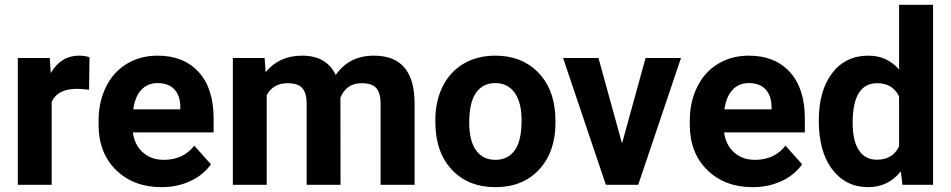

<svg xmlns="http://www.w3.org/2000/svg" viewBox="-20 -770 3963 800"><path d="M351.1 -396Q322.3 -399.9 300.3 -399.9Q220.2 -399.9 195.3 -345.7V0H54.2V-528.3H187.5L191.4 -465.3Q233.9 -538.1 309.1 -538.1Q332.5 -538.1 353 -531.7Z M652.8 9.8Q536.6 9.8 463.6 -61.5Q390.6 -132.8 390.6 -251.5V-265.1Q390.6 -344.7 421.4 -407.5Q452.1 -470.2 508.5 -504.2Q564.9 -538.1 637.2 -538.1Q745.6 -538.1 807.9 -469.7Q870.1 -401.4 870.1 -275.9V-218.3H533.7Q540.5 -166.5 575 -135.3Q609.4 -104 662.1 -104Q743.7 -104 789.6 -163.1L858.9 -85.4Q827.1 -40.5 772.9 -15.4Q718.8 9.8 652.8 9.8ZM636.7 -423.8Q594.7 -423.8 568.6 -395.5Q542.5 -367.2 535.2 -314.5H731.4V-325.7Q730.5 -372.6 706.1 -398.2Q681.6 -423.8 636.7 -423.8Z M1082.5 -528.3 1086.9 -469.2Q1143.1 -538.1 1238.8 -538.1Q1340.8 -538.1 1378.9 -457.5Q1434.6 -538.1 1537.6 -538.1Q1623.5 -538.1 1665.5 -488Q1707.5 -438 1707.5 -337.4V0H1565.9V-336.9Q1565.9 -381.8 1548.3 -402.6Q1530.8 -423.3 1486.3 -423.3Q1422.9 -423.3 1398.4 -362.8L1398.9 0H1257.8V-336.4Q1257.8 -382.3 1239.7 -402.8Q1221.7 -423.3 1178.2 -423.3Q1118.2 -423.3 1091.3 -373.5V0H950.2V-528.3Z M1793.9 -269Q1793.9 -347.7 1824.2 -409.2Q1854.5 -470.7 1911.4 -504.4Q1968.3 -538.1 2043.5 -538.1Q2150.4 -538.1 2218 -472.7Q2285.6 -407.2 2293.5 -294.9L2294.4 -258.8Q2294.4 -137.2 2226.6 -63.7Q2158.7 9.8 2044.4 9.8Q1930.2 9.8 1862.1 -63.5Q1793.9 -136.7 1793.9 -262.7ZM1935.1 -258.8Q1935.1 -183.6 1963.4 -143.8Q1991.7 -104 2044.4 -104Q2095.7 -104 2124.5 -143.3Q2153.3 -182.6 2153.3 -269Q2153.3 -342.8 2124.5 -383.3Q2095.7 -423.8 2043.5 -423.8Q1991.7 -423.8 1963.4 -383.5Q1935.1 -343.3 1935.1 -258.8Z M2571.8 -172.4 2669.9 -528.3H2817.4L2639.2 0H2504.4L2326.2 -528.3H2473.6Z M3116.2 9.8Q3000 9.8 2927 -61.5Q2854 -132.8 2854 -251.5V-265.1Q2854 -344.7 2884.8 -407.5Q2915.5 -470.2 2971.9 -504.2Q3028.3 -538.1 3100.6 -538.1Q3209 -538.1 3271.2 -469.7Q3333.5 -401.4 3333.5 -275.9V-218.3H2997.1Q3003.9 -166.5 3038.3 -135.3Q3072.8 -104 3125.5 -104Q3207 -104 3252.9 -163.1L3322.3 -85.4Q3290.5 -40.5 3236.3 -15.4Q3182.1 9.8 3116.2 9.8ZM3100.1 -423.8Q3058.1 -423.8 3032 -395.5Q3005.9 -367.2 2998.5 -314.5H3194.8V-325.7Q3193.8 -372.6 3169.4 -398.2Q3145 -423.8 3100.1 -423.8Z M3391.6 -268.1Q3391.6 -391.6 3447 -464.8Q3502.4 -538.1 3598.6 -538.1Q3675.8 -538.1 3726.1 -480.5V-750H3867.7V0H3740.2L3733.4 -56.2Q3680.7 9.8 3597.7 9.8Q3504.4 9.8 3448 -63.7Q3391.6 -137.2 3391.6 -268.1ZM3532.7 -257.8Q3532.7 -183.6 3558.6 -144Q3584.5 -104.5 3633.8 -104.5Q3699.2 -104.5 3726.1 -159.7V-368.2Q3699.7 -423.3 3634.8 -423.3Q3532.7 -423.3 3532.7 -257.8Z"/></svg>

Font: TypoPRO Roboto
Style: Bold
Weight: 700
Designer: Google
Version: Version 2.136; 2016